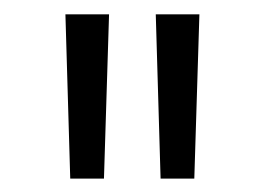

<svg xmlns="http://www.w3.org/2000/svg" viewBox="-20 -748 379 275"><path d="M80.6 -492.2H128.9L136.2 -727.5H73.7ZM210 -492.2H258.3L265.6 -727.5H203.1Z"/></svg>

Font: Raveo Display Display Light
Style: Regular
Weight: 300
Designer: Jakub Foglar, Rasmus Andersson (Inter)
Foundry: Jakubfoglar.com
Version: Version 1.100;Glyphs 3.2.3 (3260)